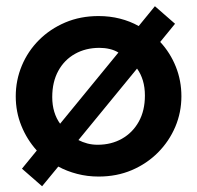

<svg xmlns="http://www.w3.org/2000/svg" viewBox="-20 -568 650 634"><path d="M119 47 52.5 -11 101.5 -71Q69 -107 50.5 -152.8Q32 -198.5 32 -250Q32 -303 52 -351Q72 -399 108.8 -435.8Q145.5 -472.5 195.5 -493.8Q245.5 -515 305.5 -515Q342.5 -515 376 -506.5Q409.5 -498 438 -482L491.5 -547.5L558 -489.5L509 -429.5Q542 -394 560.5 -348Q579 -302 579 -250Q579 -197 558.8 -149.2Q538.5 -101.5 501.8 -64.5Q465 -27.5 415.2 -6.2Q365.5 15 305.5 15Q268.5 15 234.8 6.2Q201 -2.5 172.5 -18ZM178.5 -159.5 371 -394.5Q358 -402.5 342 -406.2Q326 -410 308.5 -410Q263 -410 227.8 -390.2Q192.5 -370.5 172.5 -334Q152.5 -297.5 152.5 -247.5Q152.5 -221 159.2 -198.8Q166 -176.5 178.5 -159.5ZM302.5 -90Q347.5 -90 382.8 -110Q418 -130 438.2 -166.2Q458.5 -202.5 458.5 -252.5Q458.5 -279.5 451.8 -302Q445 -324.5 432.5 -341.5L239 -105.5Q252.5 -98.5 268.5 -94.2Q284.5 -90 302.5 -90Z"/></svg>

Font: Geologica Cursive Medium
Style: Regular
Weight: 500
Designer: Sindre Bremnes, Frode Helland
Foundry: Monokrom Skriftforlag AS
Version: Version 1.010;gftools[0.9.28]